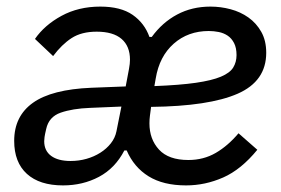

<svg xmlns="http://www.w3.org/2000/svg" viewBox="-20 -550 851 582"><path d="M194 -62Q219 -62 242 -68.5Q265 -75 284 -87Q303 -99 316 -115.5Q329 -132 333 -152L348 -227L253 -223Q200 -221 164 -208.5Q128 -196 120 -159Q116 -142 115 -134.5Q114 -127 114 -122Q114 -93 135 -77.5Q156 -62 194 -62ZM613 -456Q550 -456 506.5 -417.5Q463 -379 452 -312L448 -289Q525 -292 573.5 -299Q622 -306 649.5 -317.5Q677 -329 687 -345.5Q697 -362 697 -383Q697 -405 689.5 -419.5Q682 -434 670 -442Q658 -450 643 -453Q628 -456 613 -456ZM171 12Q100 12 61.5 -23Q23 -58 23 -123Q23 -198 80 -238.5Q137 -279 257 -284L361 -288L371 -341Q374 -357 374 -369Q374 -410 348.5 -432Q323 -454 273 -454Q227 -454 197 -434.5Q167 -415 141 -380L86 -432Q115 -474 166.5 -502Q218 -530 284 -530Q346 -530 382 -505Q418 -480 433 -438H440Q472 -482 517 -506Q562 -530 618 -530Q649 -530 679 -522Q709 -514 733 -497Q757 -480 772 -453.5Q787 -427 787 -390Q787 -304 700.5 -266Q614 -228 438 -226Q436 -211 434.5 -199.5Q433 -188 433 -176Q433 -128 462 -96.5Q491 -65 551 -65Q597 -65 634 -86.5Q671 -108 703 -146L760 -96Q711 -36 656.5 -12Q602 12 544 12Q475 12 430.5 -15.5Q386 -43 364 -94H357Q329 -40 280 -14Q231 12 171 12Z"/></svg>

Font: IBM Plex Sans Text
Style: Italic
Weight: 450
Italic angle: -11°
Designer: Mike Abbink, Paul van der Laan, Pieter van Rosmalen
Foundry: Bold Monday
Version: Version 3.005